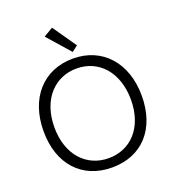

<svg xmlns="http://www.w3.org/2000/svg" viewBox="-166 -1063 1080 1200"><g transform="rotate(-20 374.5 -463.0)"><path d="M318 -938 256 -901 388 -751 427 -781ZM374 -646C522 -646 628 -529 628 -347C628 -160 518 -50 374 -50C226 -50 119 -164 119 -347C119 -535 231 -646 374 -646ZM374 -712C177 -712 47 -567 47 -347C47 -127 175 12 374 12C575 12 700 -128 700 -347C700 -568 568 -712 374 -712Z"/></g></svg>

Font: Mint Spirit
Style: Regular
Weight: 400
Designer: HARENDAL Hirwen
Foundry: Arkandis Digital Foundry.
Version: Version 1.004;FFEdit